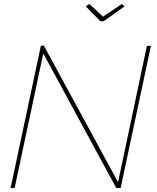

<svg xmlns="http://www.w3.org/2000/svg" viewBox="-20 -938 783 958"><path d="M184 -710H199L569 -29L713 -709H733L582 0H560L196 -671L53 0H33ZM408 -906 426 -918 494 -855 588 -918 601 -906 497 -832H481Z"/></svg>

Font: Raleway Thin
Style: Italic
Weight: 100
Italic angle: -12°
Designer: Matt McInerney, Pablo Impallari, Rodrigo Fuenzalida
Foundry: Matt McInerney, Pablo Impallari, Rodrigo Fuenzalida
Version: Version 4.026